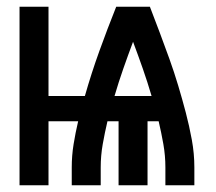

<svg xmlns="http://www.w3.org/2000/svg" viewBox="-20 -550 640 570"><path d="M38 0V-530H124V-265H232Q251 -332 275 -398.5Q299 -465 325 -530H425Q440 -491 454.5 -452.5Q469 -414 483 -375Q497 -336 509 -296Q521 -256 531.5 -216Q542 -176 549.5 -135Q557 -94 557 -53V0H471V-53Q471 -88 465 -122Q459 -156 451 -190H418V0H332V-190H299Q291 -156 285 -122Q279 -88 279 -53V0H193V-53Q193 -88 198.5 -122Q204 -156 212 -190H124V0ZM320 -265H430Q418 -306 404 -346Q390 -386 375 -426Q360 -386 346 -346Q332 -306 320 -265Z"/></svg>

Font: Iosevka Curly SmBdEx
Style: Regular
Weight: 600
Width: 7
Monospace: yes
Designer: Belleve Invis
Foundry: Belleve Invis
Version: Version 11.1.0; ttfautohint (v1.8.3)